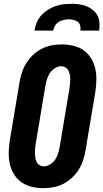

<svg xmlns="http://www.w3.org/2000/svg" viewBox="-20 -975 540 1003"><path d="M207 8Q176 8 146.5 1Q117 -6 93 -22.5Q69 -39 53.5 -64Q38 -89 31.5 -117.5Q25 -146 25.5 -177Q26 -208 31 -240L82 -545Q86 -570 94.5 -596Q103 -622 117.5 -645.5Q132 -669 153 -688.5Q174 -708 198.5 -720.5Q223 -733 249.5 -738Q276 -743 302 -743Q333 -743 363 -736Q393 -729 416.5 -712.5Q440 -696 455.5 -671Q471 -646 477.5 -617.5Q484 -589 483.5 -558Q483 -527 478 -495L427 -190Q423 -165 414.5 -139Q406 -113 391.5 -89.5Q377 -66 356 -46.5Q335 -27 310.5 -14.5Q286 -2 259.5 3Q233 8 207 8ZM209 -106Q226 -106 242.5 -116.5Q259 -127 269 -142.5Q279 -158 284 -175Q289 -192 292 -209L343 -514Q345 -526 346 -538Q347 -550 347 -562Q347 -574 344.5 -585.5Q342 -597 337 -607Q332 -617 322 -623Q312 -629 300 -629Q283 -629 266.5 -618.5Q250 -608 240 -592.5Q230 -577 225 -560Q220 -543 217 -526L166 -221Q164 -209 163 -197Q162 -185 162.5 -173Q163 -161 165 -149.5Q167 -138 172 -128Q177 -118 187 -112Q197 -106 209 -106ZM160 -815Q163 -836 171.5 -856.5Q180 -877 195 -894Q210 -911 229 -923Q248 -935 268.5 -942.5Q289 -950 310 -952.5Q331 -955 352 -955Q373 -955 393.5 -952.5Q414 -950 432 -942.5Q450 -935 465 -923Q480 -911 489 -894Q498 -877 499.5 -856.5Q501 -836 498 -815H400Q402 -828 399 -840.5Q396 -853 386.5 -860.5Q377 -868 364.5 -871Q352 -874 339 -874Q326 -874 312.5 -871Q299 -868 287 -860.5Q275 -853 267.5 -840.5Q260 -828 258 -815Z"/></svg>

Font: Iosevka SS04 Heavy Oblique
Style: Regular
Weight: 900
Italic angle: -9°
Monospace: yes
Designer: Belleve Invis
Foundry: Belleve Invis
Version: Version 19.0.0; ttfautohint (v1.8.4)